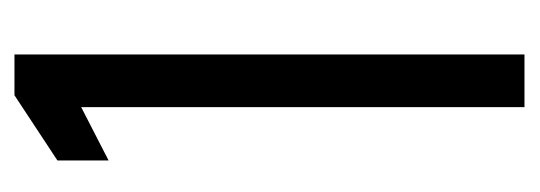

<svg xmlns="http://www.w3.org/2000/svg" viewBox="-254 -474 728 259"><g transform="rotate(-90 109.5 -344.0)"><path d="M95 0V-598L23 -561V-630L111 -688H166V0Z"/></g></svg>

Font: Saira UltraCondensed Medium
Style: Regular
Weight: 500
Width: 1
Designer: Hector Gatti with collaboration of the Omnibus-Type team
Foundry: Omnibus-Type
Version: Version 1.101